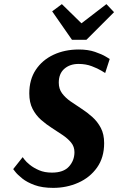

<svg xmlns="http://www.w3.org/2000/svg" viewBox="-20 -900 573 931"><path d="M233 -845 280 -880 375 -787 496 -880 533 -841 399 -707H329ZM490 -546Q490 -546 472 -557Q454 -568 425 -579Q396 -590 361 -590Q319 -590 292 -566.5Q265 -543 265 -499Q265 -469 281 -447.5Q297 -426 322 -408.5Q347 -391 375 -373Q403 -355 428 -332.5Q453 -310 469 -279.5Q485 -249 485 -206Q485 -136 450.5 -87.5Q416 -39 359.5 -14Q303 11 238 11Q185 11 148 -2.5Q111 -16 88 -34.5Q65 -53 54.5 -66.5Q44 -80 44 -80L90 -138Q90 -138 98.5 -126.5Q107 -115 125 -100.5Q143 -86 169.5 -74.5Q196 -63 232 -63Q288 -63 314.5 -92.5Q341 -122 341 -162Q341 -189 325 -208.5Q309 -228 284 -245Q259 -262 231.5 -279.5Q204 -297 179 -319Q154 -341 138 -372Q122 -403 122 -447Q122 -514 153.5 -561.5Q185 -609 239.5 -634.5Q294 -660 362 -660Q407 -660 440.5 -648.5Q474 -637 493 -625.5Q512 -614 512 -614Z"/></svg>

Font: Arsenal SC
Style: Bold Italic
Weight: 700
Italic angle: -9.10001°
Designer: Andrij Shevchenko
Foundry: Stairsfor
Version: Version 2.001; ttfautohint (v1.8.4.7-5d5b)